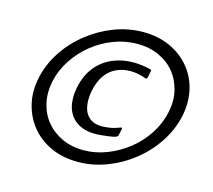

<svg xmlns="http://www.w3.org/2000/svg" viewBox="-102 -813 1071 964"><g transform="rotate(15 433.0 -331.5)"><path d="M81 -333Q97 -406 139.5 -470.5Q182 -535 244 -584Q306 -633 379 -661Q452 -689 530 -689Q607 -689 668.5 -661Q730 -633 771 -584Q812 -535 827 -470.5Q842 -406 827 -333Q811 -259 768.5 -194Q726 -129 664 -79.5Q602 -30 528.5 -2Q455 26 378 26Q300 26 238.5 -2Q177 -30 136.5 -79.5Q96 -129 80.5 -194Q65 -259 81 -333ZM152 -333Q139 -272 151 -218.5Q163 -165 195.5 -125Q228 -85 278 -61.5Q328 -38 391 -38Q453 -38 513 -61.5Q573 -85 623 -125Q673 -165 707.5 -218.5Q742 -272 755 -333Q768 -393 755.5 -446Q743 -499 710.5 -539Q678 -579 628 -601.5Q578 -624 516 -624Q454 -624 394 -601.5Q334 -579 284.5 -539Q235 -499 200 -446Q165 -393 152 -333ZM279 -336Q293 -401 327.5 -443.5Q362 -486 412 -507.5Q462 -529 520 -529Q538 -529 560.5 -526.5Q583 -524 603 -519Q609 -518 613 -516Q617 -514 616 -510L608 -472Q606 -463 591 -470Q574 -476 555 -479.5Q536 -483 518 -483Q477 -483 443.5 -467Q410 -451 387.5 -419Q365 -387 355 -339Q345 -290 353.5 -251Q362 -212 393 -192Q424 -172 479 -180Q493 -181 508 -185Q523 -189 533 -193Q544 -198 547.5 -197Q551 -196 550 -190L543 -158Q542 -152 537.5 -149Q533 -146 526 -144Q514 -141 496.5 -138.5Q479 -136 466 -135Q397 -126 350 -147.5Q303 -169 284 -217Q265 -265 279 -336Z"/></g></svg>

Font: Glory Thin Medium
Style: Italic
Weight: 500
Italic angle: -12°
Version: Version 1.011